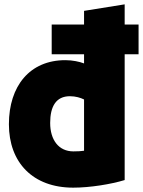

<svg xmlns="http://www.w3.org/2000/svg" viewBox="-20 -826 658 884"><path d="M554 -806V-713H618V-576H554V3C492 22 395 38 317 38C131 38 21 -78 21 -254C21 -430 117 -549 281 -549C314 -549 346 -542 367 -534V-576H218V-713H367V-776ZM367 -132V-368C351 -376 328 -383 302 -383C238 -383 211 -336 211 -260C211 -182 250 -129 318 -129C339 -129 355 -130 367 -132Z"/></svg>

Font: Repo Black
Style: Regular
Weight: 900
Designer: Stefan Peev
Foundry: Context Ltd
Version: Version 1.502